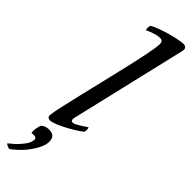

<svg xmlns="http://www.w3.org/2000/svg" viewBox="-361 -746 998 998"><g transform="rotate(45 138.5 -246.5)"><path d="M47 63Q56 55 67.5 52Q79 49 88 49Q120 49 129 68Q138 87 132 114Q125 143 96 185Q67 227 16 266Q10 268 -1 263Q-12 258 -14 253Q-8 248 5 237.5Q18 227 31.5 212.5Q45 198 56.5 182Q68 166 71 150Q74 138 71 133Q68 128 62 126.5Q56 125 49 125.5Q42 126 38 127Q35 124 35 114Q35 104 37 93Q39 82 41.5 73.5Q44 65 47 63ZM138 -84Q136 -76 138.5 -69.5Q141 -63 150 -63Q157 -63 166 -67.5Q175 -72 185 -78Q195 -84 205.5 -91Q216 -98 225 -104Q229 -100 229 -88Q229 -80 228 -77Q227 -74 225 -71Q211 -60 189.5 -46.5Q168 -33 144.5 -20.5Q121 -8 98.5 1.5Q76 11 60 13Q52 13 44.5 8.5Q37 4 39 -10Q40 -27 51 -76Q62 -125 77.5 -191Q93 -257 111 -331.5Q129 -406 144.5 -473.5Q160 -541 170.5 -593.5Q181 -646 182 -668Q183 -692 167 -695Q151 -697 126.5 -690Q102 -683 80 -672Q77 -675 77 -686Q77 -699 80 -705Q96 -714 122.5 -724Q149 -734 177.5 -742Q206 -750 231.5 -755Q257 -760 272 -760Q278 -760 286 -753.5Q294 -747 289 -726Z"/></g></svg>

Font: Lusitana
Style: Italic
Weight: 400
Italic angle: -12°
Designer: Ana Paula Megda
Foundry: Ana Paula Megda
Version: Version 1.000; ttfautohint (v1.1) -l 8 -r 50 -G 200 -x 14 -D